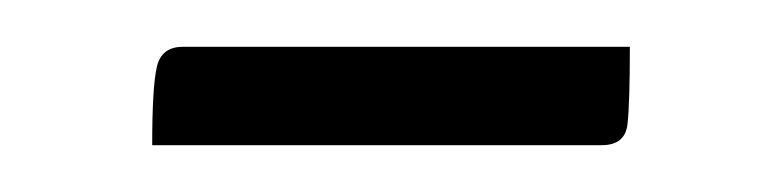

<svg xmlns="http://www.w3.org/2000/svg" viewBox="-20 -323 334 82"><path d="M45 -261Q45 -286 47 -294.5Q49 -303 58 -303H249Q249 -279 248 -270Q247 -261 237 -261Z"/></svg>

Font: Yanone Kaffeesatz Light
Style: Regular
Weight: 300
Designer: Yanone (Cyrillic: Daniel Pouzeot, Huerta Tipografica, and Cyreal)
Foundry: Yanone
Version: Version 2.003